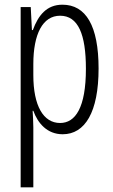

<svg xmlns="http://www.w3.org/2000/svg" viewBox="-20 -562 483 818"><path d="M246 -542C179 -542 143 -497 120 -434H116L111 -532H68V236H122V-19C122 -45 120 -70 119 -90H122C141 -37 181 10 247 10C342 10 400 -84 400 -270C400 -452 346 -542 246 -542ZM236 -495C313 -495 346 -416 346 -269C346 -103 301 -38 236 -38C165 -38 122 -111 122 -242V-289C122 -417 162 -495 236 -495Z"/></svg>

Font: Noto Sans Thai Looped ExtraCondensed Light
Style: Regular
Weight: 300
Width: 2
Designer: Sasikarn Vongin, Ben Mitchell
Foundry: The Fontpad Ltd
Version: Version 1.001